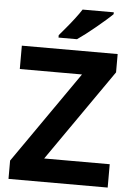

<svg xmlns="http://www.w3.org/2000/svg" viewBox="-61 -979 702 1024"><g transform="rotate(5 289.5 -467.0)"><path d="M555 0H24V-98L366 -589H33V-714H546V-616L204 -125H555ZM506 -924Q492 -910 469 -890Q446 -870 419.5 -848Q393 -826 367.5 -806.5Q342 -787 323 -774H224V-787Q240 -806 261.5 -831.5Q283 -857 304 -884.5Q325 -912 339 -934H506Z"/></g></svg>

Font: Noto Sans Thaana
Style: Bold
Weight: 700
Designer: David Williams
Foundry: Google Inc.
Version: Version 3.001; ttfautohint (v1.8.4.7-5d5b)